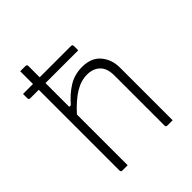

<svg xmlns="http://www.w3.org/2000/svg" viewBox="-206 -881 1011 1011"><g transform="rotate(-45 300.0 -375.0)"><path d="M121 0Q110 0 110 -11V-612H47Q36 -612 36 -623V-655H110V-750H149Q160 -750 160 -739V-655H393Q404 -655 404 -644V-612H160V-435H172Q211 -481 255.5 -508.5Q300 -536 356 -536Q425 -536 460 -494Q495 -452 495 -393V0H456Q445 0 445 -11V-383Q445 -437 418 -463Q391 -489 346 -489Q301 -489 256.5 -462Q212 -435 160 -378V0Z"/></g></svg>

Font: Recursive Sn Lnr St Lt
Style: Regular
Weight: 300
Version: Version 1.079;hotconv 1.0.112;makeotfexe 2.5.65598; ttfautoh